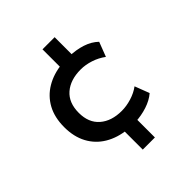

<svg xmlns="http://www.w3.org/2000/svg" viewBox="-203 -760 1006 1006"><g transform="rotate(-45 300.0 -256.5)"><path d="M275 115V-42L293 -16Q225 -23 174 -53.5Q123 -84 95 -136Q67 -188 67 -259Q67 -331 95 -382.5Q123 -434 174 -464.5Q225 -495 293 -502L275 -476V-628H365V-481L347 -503Q398 -502 441 -488Q484 -474 513 -446L482 -365Q451 -388 414 -400Q377 -412 342 -412Q265 -412 219.5 -372.5Q174 -333 174 -258Q174 -185 219.5 -145.5Q265 -106 341 -106Q376 -106 413.5 -117.5Q451 -129 479 -150L510 -69Q481 -44 438 -30Q395 -16 348 -14L365 -38V115Z"/></g></svg>

Font: Nunito Sans 6pt SemiBold
Style: Regular
Weight: 600
Version: Version 3.101;gftools[0.9.27]